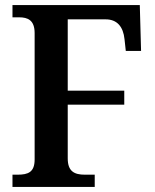

<svg xmlns="http://www.w3.org/2000/svg" viewBox="-20 -734 608 754"><path d="M29 0H352V-48H313C272 -48 246 -61 246 -112V-323H468V-378H246V-658H395C440 -658 464 -629 469 -580L474 -534H534L529 -714H29V-666H55C89 -666 116 -655 116 -604V-108C116 -58 91 -48 49 -48H29Z"/></svg>

Font: Noto Serif Khmer SemiCondensed SemiBold
Style: Regular
Weight: 600
Width: 4
Designer: Danh Hong and the Monotype Design Team
Foundry: Monotype Imaging Inc.
Version: Version 2.004